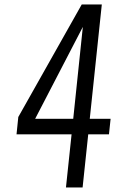

<svg xmlns="http://www.w3.org/2000/svg" viewBox="-20 -830 532 850"><path d="M272 0 296.9 -235.4H53.2L61 -312L341.8 -810.1H430.7L377.4 -304.2H469.7L462.4 -235.4H370.6L345.7 0ZM135.7 -304.2H304.2L346.7 -710.9Z"/></svg>

Font: Oswald
Style: Light
Weight: 300
Designer: Vernon Adams
Foundry: Vernon Adams
Version: 3.0; ttfautohint (v0.95.6-bc232) -l 8 -r 50 -G 200 -x 0 -w "